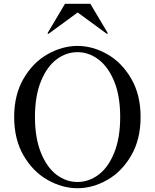

<svg xmlns="http://www.w3.org/2000/svg" viewBox="-20 -982 821 1016"><path d="M55 -363Q55 -481 105 -566.5Q155 -652 232.5 -695.5Q310 -739 390 -739Q470 -739 547 -695.5Q624 -652 674 -566.5Q724 -481 724 -363Q724 -244 674 -158.5Q624 -73 547 -29.5Q470 14 390 14Q310 14 232.5 -29.5Q155 -73 105 -158.5Q55 -244 55 -363ZM616 -363Q616 -474 584.5 -551Q553 -628 501.5 -667Q450 -706 390 -706Q330 -706 279 -667.5Q228 -629 196.5 -551.5Q165 -474 165 -363Q165 -252 196.5 -174Q228 -96 279 -57.5Q330 -19 390 -19Q450 -19 501.5 -57.5Q553 -96 584.5 -174Q616 -252 616 -363ZM232 -806 233 -809 324 -962H458L549 -809L550 -806Q550 -803 547 -803Q545 -803 544 -804L391 -916L238 -804Q237 -803 235 -803Q232 -803 232 -806Z"/></svg>

Font: Shippori Mincho Medium
Style: Regular
Weight: 500
Designer: FONTDASU
Foundry: FONTDASU / Google Inc. / but / Adobe
Version: Version 3.110; ttfautohint (v1.8.3)